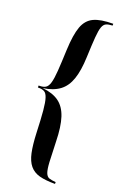

<svg xmlns="http://www.w3.org/2000/svg" viewBox="-151 -681 581 884"><g transform="rotate(20 139.0 -238.5)"><path d="M242.7 154Q196 154 166.1 146Q136.3 137.9 118.5 116.5Q100.8 95.2 92.7 57.7Q84.7 20.2 82.3 -37.9Q79.8 -105.6 76.2 -145.2Q72.6 -184.7 66.1 -204.4Q59.7 -224.2 49.2 -230.2Q38.7 -236.3 21 -236.3H16.9V-246H21Q39.5 -246 50.8 -252.8Q62.1 -259.7 68.1 -280.2Q74.2 -300.8 77 -340.3Q79.8 -379.8 82.3 -444.4Q85.5 -519.4 100 -559.3Q114.5 -599.2 148 -614.9Q181.5 -630.6 242.7 -630.6V-621.8Q223.4 -621 212.1 -616.1Q200.8 -611.3 194.8 -595.2Q188.7 -579 185.9 -543.5Q183.1 -508.1 180.6 -444.4Q178.2 -378.2 163.7 -335.9Q149.2 -293.5 119 -271Q88.7 -248.4 38.7 -241.1Q88.7 -236.3 119.4 -214.1Q150 -191.9 164.5 -147.6Q179 -103.2 180.6 -30.6Q182.3 32.3 184.3 67.7Q186.3 103.2 192.3 119.4Q198.4 135.5 210.1 139.5Q221.8 143.5 242.7 145.2Z"/></g></svg>

Font: Playfair 144pt SemiCondensed SemiBold
Style: Regular
Weight: 600
Width: 4
Designer: Claus Eggers Sørensen
Foundry: Claus Eggers Sørensen
Version: Version 2.203